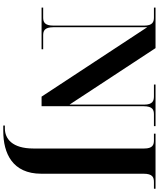

<svg xmlns="http://www.w3.org/2000/svg" viewBox="84 -838 994 1203"><g transform="rotate(90 581.5 -237.0)"><path d="M767 240H803C940 240 1069 183 1069 2V-639C1069 -696 1092 -704 1121 -704H1163V-714H818V-704H860C888 -704 911 -696 911 -643V51C911 185 849 230 785 230H767ZM28 0H289V-10H202C174 -10 151 -18 151 -75V-662L586 0H646V-639C646 -696 669 -704 697 -704H771V-714H510V-704H585C612 -704 636 -696 636 -643V-175L282 -714H28V-704H90C117 -704 141 -696 141 -643V-75C141 -18 118 -10 90 -10H28Z"/></g></svg>

Font: Noto Serif Display
Style: Bold
Weight: 700
Designer: Monotype Design Team
Foundry: Monotype Imaging Inc.
Version: Version 2.009